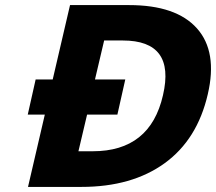

<svg xmlns="http://www.w3.org/2000/svg" viewBox="-20 -734 849 754"><path d="M487 -714Q672 -714 753.5 -622.5Q835 -531 796 -364Q755 -186 626.5 -93Q498 0 300 0H90L156 -284H89L120 -422H187L255 -714ZM344 -140Q570 -140 620 -360Q670 -575 462 -575H389L353 -422H472L441 -284H322L288 -140Z"/></svg>

Font: Passageway
Style: BdIt
Weight: 700
Foundry: Ascender Corporation
Version: Version 1.11